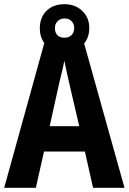

<svg xmlns="http://www.w3.org/2000/svg" viewBox="-20 -896 614 916"><path d="M424 0 385 -173H190L151 0H0L198 -715H374L574 0ZM314 -483Q306 -517 299.5 -547Q293 -577 287 -606Q284 -589 278.5 -566Q273 -543 267.5 -520.5Q262 -498 259 -484L217 -294H358ZM288 -647Q234 -647 202 -678.5Q170 -710 170 -761Q170 -813 202 -844.5Q234 -876 288 -876Q339 -876 372.5 -844Q406 -812 406 -762Q406 -712 373 -679.5Q340 -647 288 -647ZM288 -716Q308 -716 321 -728.5Q334 -741 334 -762Q334 -782 321.5 -795Q309 -808 288 -808Q268 -808 255 -795Q242 -782 242 -762Q242 -741 253.5 -728.5Q265 -716 288 -716Z"/></svg>

Font: Noto Sans Gurmukhi Condensed
Style: Bold
Weight: 700
Width: 3
Designer: Jelle Bosma - Monotype Design Team
Foundry: Monotype Imaging Inc.
Version: Version 2.004; ttfautohint (v1.8.4.7-5d5b)